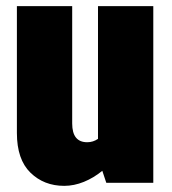

<svg xmlns="http://www.w3.org/2000/svg" viewBox="-20 -595 559 625"><path d="M313 -39Q285 -16 253 -3Q221 10 189 10Q123 10 79 -33Q35 -76 35 -162V-575H215V-193Q215 -132 264 -132Q283 -132 299 -143V-575H479V0H326Z"/></svg>

Font: Protest Strike
Style: Regular
Weight: 400
Designer: Octavio Pardo
Foundry: Ashler Design
Version: Version 2.005; ttfautohint (v1.8.4.7-5d5b)